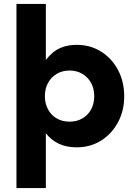

<svg xmlns="http://www.w3.org/2000/svg" viewBox="-20 -740 703 980"><path d="M64 220V-720H214V-434Q230 -455 251 -472.5Q272 -490 302 -500.5Q332 -511 372 -511Q441 -511 495.5 -477Q550 -443 582 -383.5Q614 -324 614 -248Q614 -174 581.5 -114.5Q549 -55 494.5 -21.5Q440 12 372 12Q318 12 279 -7Q240 -26 214 -60V220ZM335 -119Q372 -119 400.5 -135.5Q429 -152 445 -181.5Q461 -211 461 -249Q461 -287 445 -316.5Q429 -346 400.5 -363Q372 -380 335 -380Q298 -380 269.5 -363Q241 -346 225 -316.5Q209 -287 209 -249Q209 -212 225 -182Q241 -152 269.5 -135.5Q298 -119 335 -119Z"/></svg>

Font: DM Sans 20pt Black
Style: Regular
Weight: 900
Version: Version 4.004;gftools[0.9.30]